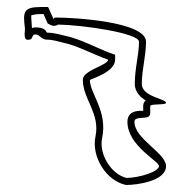

<svg xmlns="http://www.w3.org/2000/svg" viewBox="-20 -680 541 547"><path d="M132 -627 117 -660H96C47 -660 45 -646 51 -600C52 -590 44 -563 63 -567C75 -567 69 -582 81 -582C93 -582 97 -567 114 -567C131 -567 144 -562 162 -558C200 -550 248 -524 288 -510C288 -494 216 -480 216 -453C216 -397 266 -357 252 -291C240 -234 282 -165 339 -153C371 -153 453 -164 453 -207C453 -244 363 -284 363 -333C363 -353 408 -335 408 -357V-378C408 -385 453 -380 453 -387C453 -399 384 -404 384 -441C384 -482 396 -520 396 -561C396 -619 186 -630 141 -630C127 -630 139 -623 132 -627ZM122 -610C122 -610 133 -602 146 -610C214 -609 376 -586 376 -561C376 -524 364 -486 364 -441C364 -416 383 -401 395 -394C390 -389 388 -385 388 -378V-364C386 -364 343 -370 343 -333C343 -265 433 -221 433 -207C433 -191 379 -174 341 -173C297 -183 261 -241 271 -287C287 -363 237 -412 236 -452C238 -455 308 -474 308 -510V-524L294 -529C256 -543 209 -569 166 -578C151 -581 135 -587 114 -587C111 -587 113 -602 81 -602C77 -602 71 -600 71 -600C69 -622 69 -636 69 -636C69 -636 77 -640 96 -640H104L116 -613Z"/></svg>

Font: CISF Camouflage Kit
Style: OuLn
Weight: 400
Designer: Robert Jablonski, Jasper
Foundry: Cannot Into Space Fonts
Version: Version 1.27